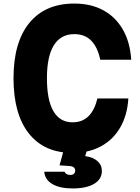

<svg xmlns="http://www.w3.org/2000/svg" viewBox="-20 -840 790 1080"><path d="M388 20Q229 20 142.5 -89Q56 -198 56 -400Q56 -602 145 -711Q234 -820 398 -820Q492 -820 561.5 -782Q631 -744 671.5 -673Q712 -602 718 -504H544Q529 -575 493 -611.5Q457 -648 398 -648Q322 -648 283 -585.5Q244 -523 244 -400Q244 -277 280.5 -214.5Q317 -152 388 -152Q443 -152 477.5 -186Q512 -220 528 -286H702Q696 -191 656 -122.5Q616 -54 548 -17Q480 20 388 20ZM345 -20H477L459 38Q503 44 528 66Q553 88 553 122Q553 168 509.5 194Q466 220 389 220Q316 220 274 195Q232 170 229 126H343Q346 134 354.5 139Q363 144 375 144Q389 144 396 137.5Q403 131 403 119Q403 108 395 101.5Q387 95 373 94L315 90Z"/></svg>

Font: Martian Mono SemiExpanded ExtraBold
Style: Regular
Weight: 800
Width: 6
Designer: Roman Shamin
Foundry: Evil Martians
Version: Version 1.000